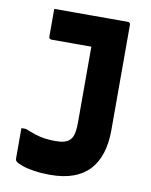

<svg xmlns="http://www.w3.org/2000/svg" viewBox="-82 -761 664 842"><g transform="rotate(10 250.0 -340.0)"><path d="M196 -130Q221 -130 236 -134.5Q251 -139 261 -149Q268 -156 272 -166.5Q276 -177 278 -192Q280 -207 280 -228Q280 -273 280 -316Q280 -359 280 -403.5Q280 -448 280 -494.5Q280 -541 280 -592L302 -544L261 -590L308 -565Q277 -565 252.5 -565Q228 -565 205 -565Q182 -565 157.5 -565Q133 -565 102 -565Q99 -565 96.5 -566.5Q94 -568 92.5 -570.5Q91 -573 91 -576Q91 -609 91 -638Q91 -667 91 -700Q138 -700 178 -700Q218 -700 255 -700Q292 -700 332 -700Q372 -700 419 -700Q422 -700 424.5 -698.5Q427 -697 428.5 -694.5Q430 -692 430 -689Q430 -634 430 -578Q430 -522 430 -464Q430 -406 430 -345Q430 -284 430 -219Q430 -162 416 -117.5Q402 -73 374 -42.5Q346 -12 302.5 4Q259 20 199 20Q160 20 127.5 15Q95 10 74 2.5Q53 -5 45 -12Q43 -14 42 -16Q41 -18 40.5 -21Q40 -24 40 -27Q40 -58 40 -92Q40 -126 40 -160H60Q85 -150 106 -143Q127 -136 149 -133Q171 -130 196 -130Z"/></g></svg>

Font: Recursive ExtraBold
Style: Regular
Weight: 800
Version: Version 1.085